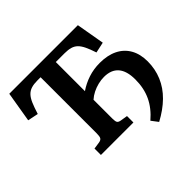

<svg xmlns="http://www.w3.org/2000/svg" viewBox="-191 -918 1249 1249"><g transform="rotate(-45 434.0 -293.5)"><path d="M605 116 570 70Q632 17 661.5 -46Q691 -109 691 -189Q691 -267 657.5 -306Q624 -345 558 -345Q531 -345 503 -338Q475 -331 450 -318.5Q425 -306 405 -288V-115Q405 -88 411 -79Q417 -70 435 -67L484 -59V0H185V-59L233 -66Q252 -69 258.5 -79.5Q265 -90 265 -117V-635H236Q203 -635 180 -628Q157 -621 140.5 -604Q124 -587 111 -557Q98 -527 83 -479L10 -494L45 -703H676L710 -508L636 -492Q622 -535 608.5 -563Q595 -591 579 -606.5Q563 -622 540.5 -628.5Q518 -635 486 -635H405V-367Q447 -396 497 -412.5Q547 -429 603 -429Q674 -429 725 -404Q776 -379 803.5 -331Q831 -283 831 -215Q831 -145 805 -83.5Q779 -22 728.5 27.5Q678 77 605 116Z"/></g></svg>

Font: Literata 18pt SemiBold
Style: Regular
Weight: 600
Designer: Latin by Veronika Burian and Jose Scaglione. Greek by Irene Vlachou. Cyrillic by Vera Evstafieva.
Foundry: TypeTogether
Version: Version 3.103;gftools[0.9.29]